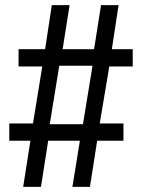

<svg xmlns="http://www.w3.org/2000/svg" viewBox="-20 -725 563 745"><path d="M70 0 98 -179H16V-246H108L144 -467H52V-534H155L181 -705H250L223 -534H345L372 -705H440L414 -534H495V-467H404L367 -246H459V-179H357L329 0H261L290 -179H167L139 0ZM173 -243H302L339 -470H210Z"/></svg>

Font: Nunito Sans 7pt Condensed Medium
Style: Regular
Weight: 500
Width: 3
Designer: Vernon Adams
Foundry: Vernon Adams
Version: Version 3.101;gftools[0.9.27]